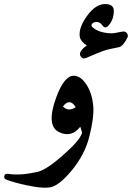

<svg xmlns="http://www.w3.org/2000/svg" viewBox="-108 -678 641 933"><path d="M165 -204Q204 -311 251 -310Q286 -309 314 -264Q340 -221 345 -165Q350 -110 327 -18Q305 73 240 151Q175 229 131 233Q95 238 25 223Q-9 216 -35.5 208.5Q-62 201 -79 194Q-90 189 -87 177Q-84 164 -68 167Q-8 176 75 157Q116 148 195 79Q235 44 259.5 16.5Q284 -11 291 -33Q290 -38 287.5 -45.5Q285 -53 282 -62Q240 -8 181 -35Q114 -65 165 -204ZM260 -157Q231 -204 198 -161Q223 -133 260 -157ZM471 -449Q418 -439 395 -431Q372 -423 312 -397Q294 -389 284 -404Q270 -427 314 -457Q285 -475 280 -498Q272 -542 316 -602Q360 -663 411 -658Q448 -655 445 -619Q444 -601 439.5 -588.5Q435 -576 430 -568Q418 -551 415 -549Q401 -539 390 -554Q379 -570 364 -571Q348 -572 340 -563Q333 -554 340 -547Q371 -518 433 -516Q444 -516 463 -520Q474 -522 481 -523.5Q488 -525 493 -525Q503 -525 510 -515Q515 -506 512 -497Q491 -454 471 -449Z"/></svg>

Font: Amiri
Style: Bold
Weight: 700
Designer: Khaled Hosny
Version: Version 0.113